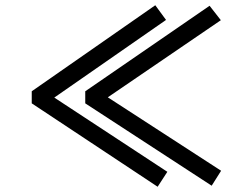

<svg xmlns="http://www.w3.org/2000/svg" viewBox="-20 -674 960 732"><path d="M187 -302 618 -19 581 38 101 -280V-326L572 -654L613 -598ZM391 -303 823 -23 787 34 305 -280V-326L779 -652L822 -597Z"/></svg>

Font: BM Euljiro oraeorae
Style: Regular
Weight: 400
Designer: Bongjin Kim; Bomjun Kim; Myungsoo Han; Hyesun Chae; Mikyoung Jeong; Wujin Sim; Minjae Kang; Suwha Jang;
Foundry: Sandoll Inc.
Version: Version 1.000;hotconv 1.0.109;makeexe 2.5.65596